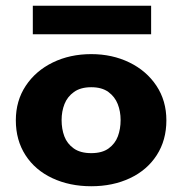

<svg xmlns="http://www.w3.org/2000/svg" viewBox="-20 -638 633 667"><path d="M35 -220Q35 -288 69.5 -340Q104 -392 163.5 -421Q223 -450 297 -450Q370 -450 429.5 -421Q489 -392 523.5 -340Q558 -288 558 -220Q558 -151 524.5 -99Q491 -47 431.5 -19Q372 9 297 9Q222 9 162 -19Q102 -47 68.5 -99Q35 -151 35 -220ZM399 -221Q399 -251 389 -276.5Q379 -302 356.5 -318.5Q334 -335 297 -335Q260 -335 237 -318.5Q214 -302 204 -276.5Q194 -251 194 -221Q194 -190 203.5 -164.5Q213 -139 236 -122.5Q259 -106 297 -106Q335 -106 357.5 -122.5Q380 -139 389.5 -164.5Q399 -190 399 -221ZM94 -618H505V-519H94Z"/></svg>

Font: Teachers[wght]
Style: Regular
Weight: 400
Designer: Alfredo Marco Pradil & Chank Diesel
Version: Version 1.000;Glyphs 3.1.2 (3151)